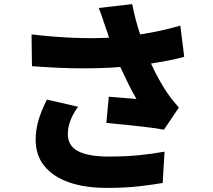

<svg xmlns="http://www.w3.org/2000/svg" viewBox="-20 -849 1040 937"><path d="M497 -710Q491 -728 482 -755Q473 -782 462 -810L625 -829Q641 -749 664 -681Q768 -697 860 -724L879 -572Q845 -562 803.5 -554Q762 -546 717 -539Q737 -495 758 -458Q779 -421 794 -399Q808 -378 823 -359.5Q838 -341 853 -324L780 -216Q750 -222 701 -228Q652 -234 598.5 -239.5Q545 -245 499 -249L511 -377Q545 -374 585 -371Q625 -368 646 -366Q627 -398 607 -438.5Q587 -479 567 -522Q479 -515 374 -515.5Q269 -516 136 -526L134 -681Q247 -668 340.5 -664.5Q434 -661 512 -665Q505 -691 497 -710ZM361 -328Q311 -259 311 -195Q311 -137 361.5 -111Q412 -85 510 -85Q595 -85 662.5 -92Q730 -99 783 -109L774 44Q734 51 664.5 59.5Q595 68 500 68Q394 68 316 40.5Q238 13 196 -39.5Q154 -92 154 -166Q154 -214 167.5 -261Q181 -308 209 -363Z"/></svg>

Font: Source Han Sans CN Heavy
Style: Regular
Weight: 900
Designer: Ryoko NISHIZUKA 西塚涼子 (kana, bopomofo & ideographs); Paul D. Hunt (Latin, Greek & Cyrillic); Sandoll Communications 산돌커뮤니
Foundry: Adobe
Version: Version 2.000;hotconv 1.0.107;makeotfexe 2.5.65593